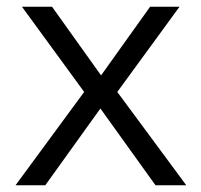

<svg xmlns="http://www.w3.org/2000/svg" viewBox="-20 -548 596 568"><path d="M440 0 277 -227 114 0H26L229 -276L45 -528H134L279 -325L424 -528H511L327 -276L531 0Z"/></svg>

Font: Martel Sans Light
Style: Regular
Weight: 300
Designer: Dan Reynolds and Mathieu Réguer
Foundry: Dan Reynolds and Mathieu Réguer
Version: Version 1.002; ttfautohint (v1.1) -l 5 -r 5 -G 72 -x 0 -D la